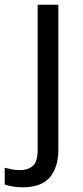

<svg xmlns="http://www.w3.org/2000/svg" viewBox="-75 -556 353 816"><path d="M22 240Q-3 240 -22 236.5Q-41 233 -55 228V157Q-40 161 -24 164Q-8 167 11 167Q43 167 64 149.5Q85 132 85 83V-536H173V80Q173 155 137 197.5Q101 240 22 240Z"/></svg>

Font: Noto Sans Tamil Supplement
Style: Regular
Weight: 400
Designer: Ek Type
Foundry: Ek Type
Version: Version 2.001; ttfautohint (v1.8.4.7-5d5b)